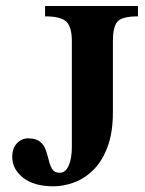

<svg xmlns="http://www.w3.org/2000/svg" viewBox="-20 -619 492 651"><path d="M447.8 -598.6V-563.5Q393.1 -563.5 377.9 -545.2Q362.8 -526.9 362.8 -480.5V-239.3Q362.8 -168 344.2 -119.6Q325.7 -71.3 295.9 -42.2Q266.1 -13.2 230.7 -0.2Q195.3 12.7 161.6 12.7Q95.2 12.7 58.3 -16.4Q21.5 -45.4 21.5 -87.4Q21.5 -116.2 37.4 -133.1Q53.2 -149.9 75.2 -149.9Q102.5 -149.9 116.2 -138.2Q129.9 -126.5 135.7 -109.1Q141.6 -91.8 145.8 -74.2Q149.9 -56.6 157.5 -44.9Q165 -33.2 182.6 -33.2Q202.1 -33.2 212.9 -57.4Q223.6 -81.5 223.6 -121.1V-480.5Q223.6 -526.9 205.3 -545.2Q187 -563.5 132.8 -563.5V-598.6Z"/></svg>

Font: Scheherazade New
Style: Bold
Weight: 700
Designer: SIL International
Foundry: SIL International
Version: Version 4.000